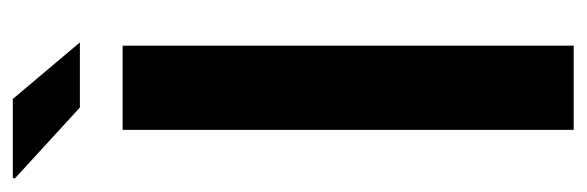

<svg xmlns="http://www.w3.org/2000/svg" viewBox="-344 -572 893 292"><g transform="rotate(-90 102.0 -426.5)"><path d="M50 0V-686H178V0ZM84 -751 -24 -850 -23 -853H97L183 -751Z"/></g></svg>

Font: Archivo Narrow
Style: Bold
Weight: 700
Designer: Hector Gatti
Foundry: Omnibus-Type
Version: Version 3.002